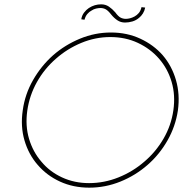

<svg xmlns="http://www.w3.org/2000/svg" viewBox="-20 -858 844 886"><path d="M85 -349Q74 -275 93 -210Q112 -145 154 -97Q196 -48 257 -20Q318 8 392 8Q466 8 535.5 -20Q605 -48 661 -97Q716 -145 753 -210Q790 -275 801 -349Q811 -423 792 -488.5Q773 -554 731 -603Q689 -651 627.5 -679.5Q566 -708 492 -708Q418 -708 349 -679.5Q280 -651 225 -603Q170 -554 132.5 -488.5Q95 -423 85 -349ZM106 -348Q116 -418 150.5 -479.5Q185 -541 238 -587Q290 -633 355 -660Q420 -687 489 -687Q559 -687 616.5 -660Q674 -633 714 -587Q754 -541 772 -480Q790 -419 780 -349Q770 -279 734.5 -218Q699 -157 646 -112Q593 -66 527 -39.5Q461 -13 391 -13Q323 -13 266 -39.5Q209 -66 171 -112Q132 -157 114 -217.5Q96 -278 106 -348ZM493 -791Q506 -775 521.5 -764.5Q537 -754 557 -754Q574 -754 591 -759Q608 -764 622 -776Q632 -784 639.5 -796Q647 -808 650 -823Q645 -824 641.5 -824Q638 -824 633 -825Q629 -808 620.5 -798Q612 -788 601 -782Q590 -776 579.5 -773.5Q569 -771 561 -771Q547 -771 536 -777Q525 -783 512 -801Q498 -817 482.5 -827.5Q467 -838 447 -838Q432 -838 418 -834Q404 -830 390 -821Q378 -813 368 -800Q358 -787 355 -769Q358 -768 362 -768Q366 -768 370 -767Q374 -783 383 -793.5Q392 -804 402 -809Q412 -816 423.5 -818.5Q435 -821 443 -821Q457 -821 468 -815Q479 -809 493 -791Z"/></svg>

Font: Josefin Slab ExtraLight
Style: Italic
Weight: 250
Italic angle: -12°
Designer: Santiago Orozco
Foundry: Typemade
Version: Version 2.100